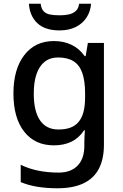

<svg xmlns="http://www.w3.org/2000/svg" viewBox="-20 -769 660 1029"><path d="M269 -549Q321 -549 363 -529Q405 -509 434 -468H439L451 -539H537V7Q537 83 510 135Q483 187 427.5 213.5Q372 240 288 240Q230 240 181 232Q132 224 91 207V114Q133 135 184.5 145.5Q236 156 294 156Q360 156 396 118.5Q432 81 432 13V-5Q432 -18 433 -39.5Q434 -61 435 -71H431Q403 -29 362.5 -9.5Q322 10 269 10Q167 10 109.5 -63.5Q52 -137 52 -268Q52 -398 110 -473.5Q168 -549 269 -549ZM291 -461Q249 -461 220 -438.5Q191 -416 176 -373Q161 -330 161 -267Q161 -173 194.5 -124Q228 -75 293 -75Q331 -75 357.5 -85Q384 -95 401.5 -116Q419 -137 427.5 -169.5Q436 -202 436 -248V-268Q436 -337 420.5 -379.5Q405 -422 373 -441.5Q341 -461 291 -461ZM468 -749Q465 -707 443.5 -674.5Q422 -642 385.5 -624Q349 -606 299 -606Q221 -606 180 -645Q139 -684 135 -749H198Q201 -722 214 -708.5Q227 -695 249 -691Q271 -687 301 -687Q326 -687 348 -691.5Q370 -696 385.5 -709.5Q401 -723 404 -749Z"/></svg>

Font: Noto Sans Hebrew Medium
Style: Regular
Weight: 500
Designer: Monotype Design Team
Foundry: Monotype Imaging Inc.
Version: Version 2.003